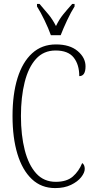

<svg xmlns="http://www.w3.org/2000/svg" viewBox="-20 -951 482 981"><path d="M262 10Q191 10 142.5 -36Q94 -82 69 -164.5Q44 -247 44 -358Q44 -470 69.5 -552Q95 -634 144.5 -679Q194 -724 266 -724Q337 -724 377 -690Q417 -656 417 -612Q417 -562 385 -562Q385 -621 356.5 -657Q328 -693 264 -693Q203 -693 164 -650Q125 -607 106 -531Q87 -455 87 -358Q87 -260 106.5 -184Q126 -108 165 -65Q204 -22 265 -22Q321 -22 352 -49Q383 -76 400 -118Q413 -109 413 -88Q413 -69 395 -46Q377 -23 343 -6.5Q309 10 262 10ZM240 -771Q228 -805 207.5 -847.5Q187 -890 169 -918V-931H182Q207 -902 227.5 -877.5Q248 -853 266 -818Q283 -853 303 -877.5Q323 -902 349 -931H361V-918Q343 -890 323 -847.5Q303 -805 290 -771Z"/></svg>

Font: Noto Serif Bengali ExtraCondensed ExtraLight
Style: Regular
Weight: 200
Width: 2
Designer: Juan Bruce, Universal Thirst, Indian Type Foundry and the Monotype Design Team.
Foundry: Monotype Imaging Inc.
Version: Version 2.003; ttfautohint (v1.8.4.7-5d5b)